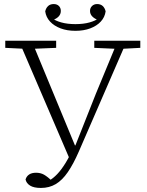

<svg xmlns="http://www.w3.org/2000/svg" viewBox="-20 -875 724 947"><path d="M106 10Q111 -6 124 -14.5Q137 -23 158 -23Q180 -23 197 -13.5Q214 -4 243 23L211 25L222 16Q242 5 262.5 -16.5Q283 -38 304.5 -73Q326 -108 346 -158H352L453 -413L561 -674H606L369 -128Q342 -66 314.5 -26Q287 14 255 33Q223 52 182 52Q147 52 128.5 40.5Q110 29 106 10ZM6 -639V-674H257V-639L135 -634H109ZM445 -639V-674H672V-639L577 -634H557ZM326 -85 73 -674H136L355 -145ZM352 -723Q311 -723 279 -735Q247 -747 227 -768.5Q207 -790 203 -819Q207 -836 217.5 -845.5Q228 -855 245 -855Q261 -855 270.5 -845.5Q280 -836 280 -821Q280 -805 269 -793.5Q258 -782 239 -776L236 -786Q252 -773 282 -764.5Q312 -756 352 -756Q392 -756 422 -764.5Q452 -773 468 -786L465 -776Q447 -782 435.5 -793.5Q424 -805 424 -821Q424 -836 434 -845.5Q444 -855 459 -855Q476 -855 486.5 -845.5Q497 -836 501 -819Q497 -790 477 -768.5Q457 -747 425 -735Q393 -723 352 -723Z"/></svg>

Font: Source Serif 4 Light
Style: Regular
Weight: 300
Designer: Frank Grießhammer
Foundry: Adobe Systems Incorporated
Version: Version 4.004;hotconv 1.0.116;makeotfexe 2.5.65601